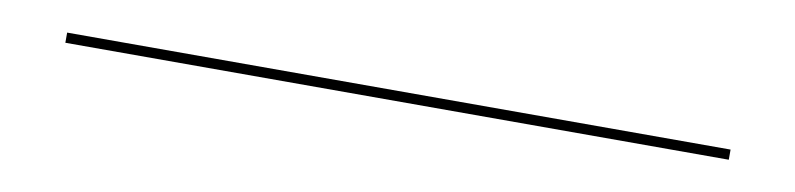

<svg xmlns="http://www.w3.org/2000/svg" viewBox="-19 88 716 173"><g transform="rotate(10 339.0 174.5)"><path d="M643.1 179.2H36.1V169.9H643.1Z"/></g></svg>

Font: Rawengulk
Style: Ultralight
Weight: 200
Version: Version 0.92